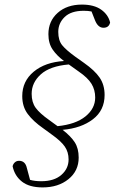

<svg xmlns="http://www.w3.org/2000/svg" viewBox="-20 -708 506 837"><path d="M337 -688Q390 -688 421 -666Q452 -644 460 -610Q455 -587 431 -587Q407 -587 394 -620L379 -658Q364 -661 345 -661Q290 -661 262 -634Q234 -607 234 -569Q234 -532 251 -511Q268 -490 308 -461L346 -434Q393 -401 414.5 -369.5Q436 -338 436 -294Q436 -227 385 -188Q334 -149 253 -142Q289 -114 306 -87.5Q323 -61 323 -21Q323 37 278.5 73Q234 109 166 109Q108 109 76 84Q44 59 35 17Q37 7 44.5 0Q52 -7 63 -7Q90 -7 97 24L111 76Q131 82 160 82Q216 82 247.5 54.5Q279 27 279 -13Q279 -45 262.5 -69Q246 -93 205 -122L168 -149Q125 -179 101 -211Q77 -243 77 -289Q77 -354 127 -395.5Q177 -437 259 -442Q228 -465 209.5 -492Q191 -519 191 -559Q191 -616 231.5 -652Q272 -688 337 -688ZM194 -185 231 -158Q310 -166 352.5 -200.5Q395 -235 395 -283Q395 -316 379 -342.5Q363 -369 322 -397L280 -427Q198 -420 158 -384Q118 -348 118 -299Q118 -262 135.5 -238Q153 -214 194 -185Z"/></svg>

Font: Source Serif 4 SmText Light
Style: Italic
Weight: 300
Italic angle: -12°
Designer: Frank Grießhammer
Foundry: Adobe
Version: Version 4.005;hotconv 1.1.0;makeotfexe 2.6.0